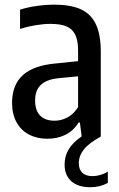

<svg xmlns="http://www.w3.org/2000/svg" viewBox="-20 -572 497 804"><path d="M431.5 147V194Q399 212 358 212Q306.5 212 278.5 186.8Q250.5 161.5 250.5 117Q250.5 82.5 267.2 54Q284 25.5 322 -1L314.5 -59H309Q288 -24.5 254.5 -7.8Q221 9 178.5 9Q134.5 9 101 -8.8Q67.5 -26.5 49 -60.5Q30.5 -94.5 30.5 -141Q30.5 -216 75.5 -257.2Q120.5 -298.5 216 -306.5L307 -316V-360Q307 -403 294.8 -427.2Q282.5 -451.5 257.5 -461.8Q232.5 -472 191 -472Q163 -472 129.5 -466.5Q96 -461 64 -451V-531.5Q94.5 -541.5 133.2 -547Q172 -552.5 207.5 -552.5Q274.5 -552.5 317 -533.8Q359.5 -515 380.8 -471.8Q402 -428.5 402 -355.5V0Q351.5 27.5 330.8 54.2Q310 81 310 111.5Q310 137.5 324.8 151.5Q339.5 165.5 367.5 165.5Q399.5 165.5 431.5 147ZM307 -123.5V-252.5L225 -244.5Q175 -239.5 151 -216.5Q127 -193.5 127 -152Q127 -109 148.2 -87.8Q169.5 -66.5 208.5 -66.5Q236 -66.5 261.8 -79.8Q287.5 -93 307 -123.5Z"/></svg>

Font: Encode Sans Condensed Medium
Style: Regular
Weight: 500
Width: 3
Designer: Multiple Designers
Foundry: Impallari Type
Version: Version 2.000